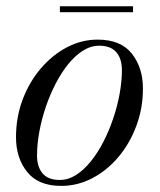

<svg xmlns="http://www.w3.org/2000/svg" viewBox="-20 -600 526 630"><path d="M181 10Q105.5 10 69 -36Q32.5 -82 32.5 -149.5Q32.5 -215 54.2 -273Q76 -331 113.8 -375.2Q151.5 -419.5 199.5 -444.8Q247.5 -470 300.5 -470Q376.5 -470 412.8 -423.8Q449 -377.5 449 -310Q449 -244.5 427.2 -186.5Q405.5 -128.5 368 -84.2Q330.5 -40 282.2 -15Q234 10 181 10ZM176 -9.5Q203.5 -9.5 229 -25.5Q254.5 -41.5 277.2 -69.5Q300 -97.5 318.8 -133.8Q337.5 -170 351.2 -210.5Q365 -251 372.5 -292Q380 -333 380 -370Q380 -407 361.8 -428.5Q343.5 -450 305.5 -450Q278 -450 252.5 -434Q227 -418 204.2 -390Q181.5 -362 162.8 -325.8Q144 -289.5 130.2 -249Q116.5 -208.5 109 -167.5Q101.5 -126.5 101.5 -89.5Q101.5 -52.5 119.8 -31Q138 -9.5 176 -9.5ZM176.5 -560V-579.5H416.5V-560Z"/></svg>

Font: Bodoni Moda 11pt
Style: Italic
Weight: 400
Italic angle: -13°
Version: Version 2.004